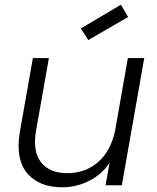

<svg xmlns="http://www.w3.org/2000/svg" viewBox="-20 -795 673 824"><path d="M599.1 -545.9 502.9 0H433.1L450.2 -96.2Q416.5 -45.9 362.1 -18.6Q307.6 8.8 246.1 8.8Q198.7 8.8 161.6 -5.6Q124.5 -20 98.6 -49.1Q72.8 -78.1 64 -122.6Q55.2 -167 64.9 -227.1L121.1 -545.9H189.9L134.8 -234.9Q119.1 -146 155.8 -98.9Q192.4 -51.8 269 -51.8Q345.2 -51.8 400.1 -98.6Q455.1 -145.5 474.1 -234.9L528.8 -545.9ZM499 -774.9 529.8 -722.2 358.9 -623 327.1 -672.9Z"/></svg>

Font: SVN-Poppins Light
Style: Italic
Weight: 300
Italic angle: -10°
Designer: Ninad Kale (Devanagari), Jonny Pinhorn (Latin)
Foundry: Indian Type Foundry
Version: Version 3.002 2017